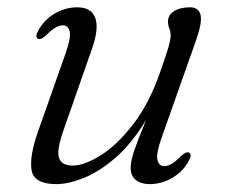

<svg xmlns="http://www.w3.org/2000/svg" viewBox="-20 -482 605 512"><path d="M484 -75Q493 -71 483.5 -53Q468 -24.5 439.5 -7.8Q411 9 379 9Q356 9 342.2 -2Q328.5 -13 328.5 -34.5Q328.5 -53 337.8 -80.2Q347 -107.5 369.5 -162Q331 -98.5 287.8 -61.2Q244.5 -24 203.5 -7.5Q162.5 9 130.5 9Q70.5 9 64.2 -28.2Q58 -65.5 82 -133L155 -340Q169.5 -381 165.8 -397.8Q162 -414.5 147.5 -414.5Q138.5 -414.5 128 -408.5Q117.5 -402.5 102.5 -387.5Q89 -375 81.5 -378.5Q72.5 -383 82 -400.5Q97.5 -429 125.8 -445.8Q154 -462.5 186 -462.5Q223 -462.5 233.8 -434.8Q244.5 -407 225.5 -352.5L150.5 -138Q130.5 -82.5 137.2 -61.5Q144 -40.5 173.5 -40.5Q204.5 -40.5 248 -67.5Q291.5 -94.5 334.5 -149.8Q377.5 -205 407 -289.5Q424.5 -339.5 429.8 -358.2Q435 -377 435 -386.5Q435 -399 431.5 -406.2Q428 -413.5 428 -425Q428 -442 444.2 -452.2Q460.5 -462.5 486.5 -462.5Q510 -462.5 514.8 -442.2Q519.5 -422 503 -375L410.5 -113.5Q396 -72.5 399.8 -55.8Q403.5 -39 418 -39Q427 -39 437.5 -45Q448 -51 463 -66Q476.5 -78.5 484 -75Z"/></svg>

Font: Fraunces 9pt Light
Style: Italic
Weight: 300
Italic angle: -16°
Version: Version 1.000;[0bf87f6ff]